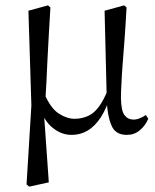

<svg xmlns="http://www.w3.org/2000/svg" viewBox="-20 -491 579 716"><path d="M79 197 89 205 162 189 143 -81 148 -98Q150 -140 153 -182Q155 -224 157 -268Q159 -312 162 -361Q165 -409 168 -463L159 -471L86 -451L97 -98ZM453 12Q481 12 501 -5Q521 -21 533 -48L524 -62Q512 -54 501 -50Q489 -45 478 -45Q457 -45 445 -61Q432 -76 431 -125Q431 -150 433 -180Q434 -209 437 -247Q440 -285 444 -338Q448 -391 452 -463L443 -471L370 -451L378 -126V-118Q380 -61 395 -25Q409 12 453 12ZM247 12Q280 12 307 -4Q334 -20 357 -55Q379 -90 395 -145H403L385 -163Q367 -117 348 -92Q329 -67 307 -58Q284 -48 258 -48Q230 -48 200 -67Q170 -86 147 -138L133 -102L129 -89Q145 -39 177 -14Q209 12 247 12Z"/></svg>

Font: Source Serif 4 48pt
Style: Regular
Weight: 400
Designer: Frank Grie√ühammer
Foundry: Adobe Systems Incorporated
Version: Version 4.004;hotconv 1.0.116;makeotfexe 2.5.65601